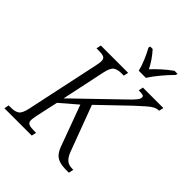

<svg xmlns="http://www.w3.org/2000/svg" viewBox="-271 -1075 1218 1218"><g transform="rotate(45 338.0 -465.5)"><path d="M-18 0 -12 -32H11Q45 -32 64.5 -45.5Q84 -59 95 -111L200 -604Q203 -618 204.5 -629Q206 -640 206 -647Q206 -669 191 -675.5Q176 -682 149 -682H126L133 -714H378L371 -682H349Q315 -682 295.5 -668.5Q276 -655 265 -603L203 -310L489 -586Q526 -621 538.5 -637.5Q551 -654 551 -665Q551 -676 542 -679.5Q533 -683 504 -683L510 -714H694L687 -683Q668 -683 651 -674.5Q634 -666 611 -646Q588 -626 550 -591L359 -408L473 -103Q486 -67 505.5 -50Q525 -33 556 -33H567L560 0H539Q497 0 471.5 -9Q446 -18 430.5 -38Q415 -58 404 -91L306 -357L193 -260L160 -109Q158 -97 156 -85.5Q154 -74 154 -67Q154 -45 169 -38.5Q184 -32 211 -32H234L227 0ZM416 -771Q408 -806 390.5 -847Q373 -888 356 -918L359 -931H381Q427 -880 455 -823Q480 -850 511.5 -878.5Q543 -907 577 -931H604L601 -918Q568 -885 535.5 -846Q503 -807 480 -771Z"/></g></svg>

Font: Noto Serif SemiCondensed Light
Style: Italic
Weight: 300
Width: 4
Italic angle: -12°
Designer: Monotype Design Team
Foundry: Monotype Imaging Inc.
Version: Version 2.013; ttfautohint (v1.8.4.7-5d5b)